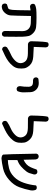

<svg xmlns="http://www.w3.org/2000/svg" viewBox="935 -1489 675 2585"><g transform="rotate(90 1272.5 -196.5)"><path d="M64.5 117.2Q48.8 115.2 37.1 105.5Q25.4 89.8 27.3 68.4L37.1 47.9Q68.4 36.1 84 33.2Q99.6 30.3 104.5 15.6Q109.4 1 113.3 -30.3Q117.2 -61.5 119.1 -270.5L68.4 -262.7Q52.7 -264.6 41 -274.4Q29.3 -288.1 31.2 -309.6L41 -329.1Q70.3 -342.8 102.5 -346.7Q134.8 -350.6 217.3 -350.6Q299.8 -350.6 345.7 -344.7Q391.6 -338.9 424.8 -306.6Q458 -274.4 464.8 -244.1Q471.7 -213.9 474.1 -165.5Q476.6 -117.2 473.6 85.9L463.9 105.5Q450.2 117.2 428.7 115.2L409.2 105.5Q399.4 93.8 397.5 78.1Q400.4 -117.2 398.9 -165.5Q397.5 -213.9 370.1 -242.2Q342.8 -270.5 293.9 -273.4Q245.1 -276.4 195.3 -276.4Q191.4 -43.9 187.5 0Q183.6 43.9 148.4 80.6Q113.3 117.2 64.5 117.2Z M644.5 113.3Q628.9 111.3 617.2 101.6Q605.5 87.9 607.4 66.4L617.2 46.9Q662.1 16.6 711.4 -4.9Q760.7 -26.4 796.9 -63.5Q833 -100.6 830.1 -140.6Q827.1 -180.7 798.8 -207Q770.5 -233.4 700.7 -234.4Q630.9 -235.4 574.2 -235.4Q558.6 -237.3 547.9 -248Q537.1 -258.8 535.2 -274.4Q539.1 -476.6 552.7 -503.9Q566.4 -515.6 587.9 -513.7L607.4 -503.9Q621.1 -484.4 617.2 -457L611.3 -313.5Q668.9 -311.5 743.2 -306.6Q817.4 -301.8 855.5 -262.7Q893.6 -223.6 899.4 -186.5Q905.3 -149.4 900.4 -108.4Q895.5 -67.4 868.2 -32.7Q840.8 2 806.6 27.3Q772.5 52.7 730.5 73.2Q688.5 93.8 644.5 113.3Z M1170.9 -83 1151.4 -92.8Q1139.6 -108.4 1139.6 -127.9Q1143.6 -155.3 1146.5 -183.6Q1149.4 -211.9 1148.4 -242.2Q1147.5 -272.5 1132.3 -289.1Q1117.2 -305.7 1058.6 -303.7Q1043 -305.7 1031.2 -315.4Q1019.5 -329.1 1021.5 -350.6L1031.2 -370.1Q1043 -379.9 1096.2 -380.9Q1149.4 -381.8 1183.6 -349.6Q1217.8 -317.4 1220.7 -270.5Q1223.6 -223.6 1223.6 -176.8Q1223.6 -129.9 1206.1 -92.8Q1192.4 -81.1 1170.9 -83Z M1644.5 113.3Q1628.9 111.3 1617.2 101.6Q1605.5 87.9 1607.4 66.4L1617.2 46.9Q1662.1 16.6 1711.4 -4.9Q1760.7 -26.4 1796.9 -63.5Q1833 -100.6 1830.1 -140.6Q1827.1 -180.7 1798.8 -207Q1770.5 -233.4 1700.7 -234.4Q1630.9 -235.4 1574.2 -235.4Q1558.6 -237.3 1547.9 -248Q1537.1 -258.8 1535.2 -274.4Q1539.1 -476.6 1552.7 -503.9Q1566.4 -515.6 1587.9 -513.7L1607.4 -503.9Q1621.1 -484.4 1617.2 -457L1611.3 -313.5Q1668.9 -311.5 1743.2 -306.6Q1817.4 -301.8 1855.5 -262.7Q1893.6 -223.6 1899.4 -186.5Q1905.3 -149.4 1900.4 -108.4Q1895.5 -67.4 1868.2 -32.7Q1840.8 2 1806.6 27.3Q1772.5 52.7 1730.5 73.2Q1688.5 93.8 1644.5 113.3Z M2113.3 121.1Q2065.4 117.2 2061 95.7Q2056.6 74.2 2048.8 -350.6L2058.6 -370.1Q2072.3 -381.8 2093.8 -379.9L2113.3 -370.1Q2125 -354.5 2127 -336.9L2130.9 -176.8Q2165 -191.4 2190.4 -214.4Q2215.8 -237.3 2231.4 -271.5Q2247.1 -305.7 2262.7 -352.5Q2278.3 -364.3 2299.8 -362.3L2319.3 -352.5Q2331.1 -338.9 2329.1 -317.4Q2321.3 -284.2 2309.6 -252Q2297.9 -219.7 2256.8 -176.8Q2215.8 -133.8 2189 -118.2Q2162.1 -102.5 2134.8 -92.8V35.2Q2179.7 35.2 2244.1 19.5Q2308.6 3.9 2361.3 -48.3Q2414.1 -100.6 2441.4 -180.7Q2468.8 -260.7 2476.6 -344.7Q2492.2 -356.4 2513.7 -354.5L2533.2 -344.7Q2548.8 -313.5 2543 -272.5Q2527.3 -192.4 2500 -118.2Q2472.7 -43.9 2401.4 18.6Q2330.1 81.1 2250 99.1Q2169.9 117.2 2113.3 121.1Z"/></g></svg>

Font: JasonHandwriting2
Style: Regular
Weight: 400
Version: Version 1.05.10